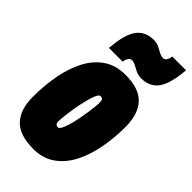

<svg xmlns="http://www.w3.org/2000/svg" viewBox="-243 -850 928 928"><g transform="rotate(45 220.5 -386.5)"><path d="M188 9Q93 9 50.5 -36.5Q8 -82 8 -167Q8 -247 21.5 -318Q35 -389 64 -443.5Q93 -498 139 -529Q185 -560 250 -560Q343 -560 385.5 -514.5Q428 -469 428 -382Q428 -303 414 -232Q400 -161 371 -107Q342 -53 296.5 -22Q251 9 188 9ZM198 -149Q207 -149 216 -168.5Q225 -188 232.5 -218Q240 -248 245.5 -281Q251 -314 254 -341Q257 -368 256 -381Q256 -394 250 -398Q244 -402 238 -402Q228 -402 219.5 -382.5Q211 -363 203.5 -333Q196 -303 190.5 -270Q185 -237 182 -210Q179 -183 179 -170Q180 -157 185.5 -153Q191 -149 198 -149ZM101 -595Q104 -621 107 -645Q119 -716 148.5 -746Q178 -776 227 -776Q248 -776 264 -768Q280 -760 293.5 -752.5Q307 -745 322 -745Q332 -745 338.5 -755.5Q345 -766 346 -777Q346 -777 346.5 -779.5Q347 -782 347 -782H441Q439 -756 435 -732Q423 -661 393.5 -631Q364 -601 316 -601Q294 -601 278 -609Q262 -617 248.5 -624.5Q235 -632 221 -632Q211 -632 204 -621.5Q197 -611 196 -600Q196 -600 195.5 -597.5Q195 -595 195 -595Z"/></g></svg>

Font: Georama Condensed Black
Style: Italic
Weight: 900
Width: 3
Italic angle: -9°
Designer: Jean-Baptiste Levee
Foundry: Production Type
Version: Version 1.000